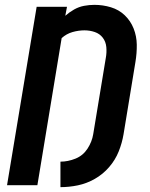

<svg xmlns="http://www.w3.org/2000/svg" viewBox="-20 -763 616 791"><path d="M229 8Q265 8 301 0.5Q337 -7 370.5 -26Q404 -45 429.5 -74.5Q455 -104 469 -139Q483 -174 489 -210L538 -508Q544 -544 543.5 -579Q543 -614 530.5 -645.5Q518 -677 494 -700Q470 -723 437 -733Q404 -743 369 -743Q348 -743 326.5 -739Q305 -735 285.5 -724Q266 -713 249 -698L256 -735H131L9 0H134L234 -606Q254 -624 279 -631Q304 -638 328 -638Q350 -638 370.5 -631Q391 -624 403.5 -607.5Q416 -591 418 -569Q420 -547 416 -525L364 -210Q359 -179 340.5 -150.5Q322 -122 291 -109.5Q260 -97 229 -97Z"/></svg>

Font: Iosevka Sparkle
Style: Bold Italic
Weight: 700
Italic angle: -9°
Designer: Belleve Invis
Foundry: Belleve Invis
Version: Version 4.5.0; ttfautohint (v1.8.3)